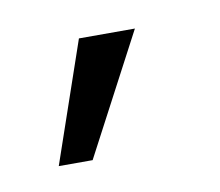

<svg xmlns="http://www.w3.org/2000/svg" viewBox="-33 -76 230 201"><g transform="rotate(-10 82.0 24.0)"><path d="M16.5 87.5H52.5L120 -40.5H60.5Z"/></g></svg>

Font: Anybody Condensed Light
Style: Regular
Weight: 300
Width: 3
Designer: Tyler Finck
Foundry: Etcetera Type Company
Version: Version 1.113;gftools[0.9.25]